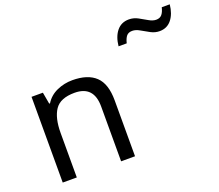

<svg xmlns="http://www.w3.org/2000/svg" viewBox="-126 -948 1286 1128"><g transform="rotate(-20 517.0 -384.5)"><path d="M343 -546Q439 -546 488 -499.5Q537 -453 537 -349V0H450V-343Q450 -472 330 -472Q241 -472 207 -422Q173 -372 173 -278V0H85V-536H156L169 -463H174Q200 -505 246 -525.5Q292 -546 343 -546ZM667 -640Q673 -699 701.5 -733.5Q730 -768 777 -768Q807 -768 833.5 -753.5Q860 -739 884 -725Q908 -711 929 -711Q952 -711 964.5 -725.5Q977 -740 984 -769H1034Q1028 -711 1000 -676Q972 -641 925 -641Q897 -641 870.5 -655Q844 -669 819.5 -683.5Q795 -698 773 -698Q749 -698 737 -683.5Q725 -669 718 -640Z"/></g></svg>

Font: Noto Sans Thai Looped
Style: Regular
Weight: 400
Designer: Sasikarn Vongin, Ben Mitchell
Foundry: The Fontpad Ltd
Version: Version 1.001; ttfautohint (v1.8.4.7-5d5b)